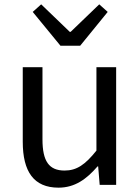

<svg xmlns="http://www.w3.org/2000/svg" viewBox="-20 -853 647 886"><path d="M250 13C325 13 379 -26 430 -85H433L440 0H516V-543H425V-158C373 -93 334 -66 278 -66C206 -66 176 -109 176 -210V-543H85V-199C85 -61 136 13 250 13ZM259 -642H350L477 -798L438 -833L306 -706H302L170 -833L131 -798Z"/></svg>

Font: Squished Noto Sans CJK JP Regular
Style: Regular
Weight: 400
Designer: Ryoko NISHIZUKA (kana & ideographs); Paul D. Hunt (Latin, Greek & Cyrillic); Wenlong ZHANG (bopomofo); Sandoll Communica
Foundry: Adobe Systems Incorporated
Version: Version 1.004;PS 1.004;hotconv 1.0.82;makeotf.lib2.5.63406